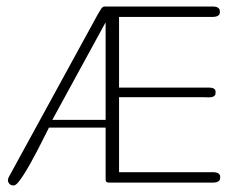

<svg xmlns="http://www.w3.org/2000/svg" viewBox="-20 -564 746 593"><path d="M660.2 -17.1Q660.2 -9.8 657.2 -6.3Q654.3 -2.9 649.2 -1.5Q644 0 637.7 0Q631.3 0 624 0H325.2Q317.9 0 314.2 -0.2Q310.5 -0.5 308.6 -2.2Q306.6 -3.9 306.4 -7.3Q306.2 -10.7 306.2 -17.1V-169.9H131.3Q123.5 -154.8 114 -135.7Q104.5 -116.7 94.2 -96.9Q84 -77.1 73.2 -58.1Q62.5 -39.1 53 -24.2Q43.5 -9.3 35.6 -0.2Q27.8 8.8 22.5 8.8Q13.2 8.8 8.8 3.4Q4.4 -2 4.4 -5.9Q4.4 -12.2 7.6 -18.1Q10.7 -23.9 14.6 -30.8L282.2 -520Q287.6 -529.3 292 -536.1Q296.4 -543 302.2 -543.9H623Q630.4 -543.9 636.7 -543.9Q643.1 -543.9 648.2 -542.5Q653.3 -541 656.2 -537.6Q659.2 -534.2 659.2 -526.9Q659.2 -521 656.2 -517.8Q653.3 -514.6 648.2 -513.2Q643.1 -511.7 636.7 -511.7Q630.4 -511.7 623 -511.7H347.7V-293.5H609.9Q617.2 -293.5 623.5 -293.5Q629.9 -293.5 635 -292.5Q640.1 -291.5 643.1 -288.3Q646 -285.2 646 -279.3Q646 -272 643.1 -268.8Q640.1 -265.6 635 -264.4Q629.9 -263.2 623.5 -263.4Q617.2 -263.7 609.9 -263.7H347.7V-32.2H624Q631.3 -32.2 637.7 -32.2Q644 -32.2 649.2 -30.8Q654.3 -29.3 657.2 -26.1Q660.2 -22.9 660.2 -17.1ZM306.2 -193.8V-495.1L141.6 -193.8Z"/></svg>

Font: Gruppo
Style: Regular
Weight: 400
Foundry: Vernon Adams
Version: Version 1.000